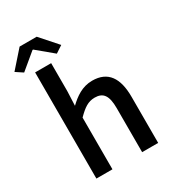

<svg xmlns="http://www.w3.org/2000/svg" viewBox="-236 -996 1000 1109"><g transform="rotate(-30 264.0 -441.0)"><path d="M72 -882 -27 -770 20 -739 127 -828H131L238 -739L285 -770L186 -882ZM75 -708V0H182V-345C225 -388 255 -410 300 -410C356 -410 380 -377 380 -294V0H487V-308C487 -432 441 -502 336 -502C269 -502 220 -466 178 -426L182 -522V-708Z"/></g></svg>

Font: Cambridge Sans Medium
Style: Regular
Weight: 500
Version: Version 2.020;PS 002.020;hotconv 1.0.88;makeotf.lib2.5.64775